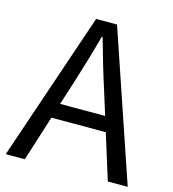

<svg xmlns="http://www.w3.org/2000/svg" viewBox="-109 -824 825 914"><g transform="rotate(15 303.5 -366.5)"><path d="M191 -298 227 -410C253 -493 277 -572 300 -658H304C328 -573 351 -493 378 -410L413 -298ZM506 0H604L355 -733H252L3 0H97L168 -224H436Z"/></g></svg>

Font: Noto Sans T Chinese Regular
Style: Regular
Weight: 400
Designer: Ryoko NISHIZUKA (kana & ideographs); Paul D. Hunt (Latin, Greek & Cyrillic); Wenlong ZHANG (bopomofo); Sandoll Communica
Foundry: Adobe Systems Incorporated
Version: Version 1.000;PS 1;hotconv 1.0.78;makeotf.lib2.5.61930